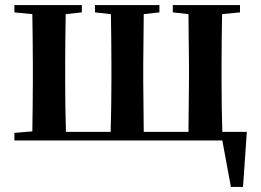

<svg xmlns="http://www.w3.org/2000/svg" viewBox="-20 -556 1033 760"><path d="M37 0H860L894 184H942L957 -34H860C858 -91 857 -178 857 -235V-301C857 -356 858 -442 859 -500L930 -507V-536H664V-507L726 -500L728 -301V-235L726 -34H549L547 -235V-301L549 -500L611 -507V-536H356V-507L419 -500C420 -443 421 -357 421 -301V-235C421 -178 420 -91 418 -34H241C239 -91 238 -178 238 -235V-301C238 -356 239 -442 240 -500L304 -507V-536H37V-507L108 -500C109 -442 110 -357 110 -301V-235C110 -179 109 -94 108 -36L37 -30Z"/></svg>

Font: Noto Serif JP
Style: Bold
Weight: 700
Designer: Ryoko NISHIZUKA 西塚涼子 (kana & ideographs); Frank Grießhammer (Latin, Greek & Cyrillic); Wenlong ZHANG 张文龙 (bopomofo); San
Foundry: Adobe
Version: Version 2.001;hotconv 1.1.0;makeotfexe 2.6.0